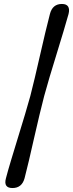

<svg xmlns="http://www.w3.org/2000/svg" viewBox="-20 -794 369 969"><path d="M133 -309.5Q143 -348 156 -402.8Q169 -457.5 182.5 -517.2Q196 -577 209 -631.2Q222 -685.5 232 -723.5Q245 -774 292.5 -774Q315.5 -774 323.8 -760.8Q332 -747.5 326 -723.5Q316.5 -688.5 300.2 -634.8Q284 -581 265.5 -520.8Q247 -460.5 230.2 -404.8Q213.5 -349 203 -309.5Q192.5 -269.5 179.2 -213.8Q166 -158 152.2 -97.8Q138.5 -37.5 126 16.2Q113.5 70 104 105.5Q90.5 155 43 155Q-3.5 155 10 105.5Q20 67 36.5 12.5Q53 -42 71.2 -101.5Q89.5 -161 106 -215.8Q122.5 -270.5 133 -309.5Z"/></svg>

Font: Fraunces 9pt S100 SemiBold
Style: Italic
Weight: 600
Italic angle: -16°
Version: Version 1.000; ttfautohint (v1.8.3)